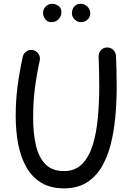

<svg xmlns="http://www.w3.org/2000/svg" viewBox="-20 -963 699 1021"><path d="M155.8 -696.8Q174.3 -692.4 184.8 -676.3Q195.3 -660.2 191.4 -641.6Q174.3 -563.5 165.3 -491.9Q156.2 -420.4 156.2 -335.9Q156.2 -253.9 171.1 -189.9Q186 -126 221.7 -89.6Q257.3 -53.2 320.3 -53.2Q378.9 -53.2 415.8 -90.1Q452.6 -127 472.7 -190.4Q492.7 -253.9 500.2 -335.9Q507.8 -418 507.8 -507.8Q507.8 -543 506.8 -587.9Q505.9 -632.8 504.4 -662.6Q503.9 -681.6 516.6 -695.8Q529.3 -710 548.3 -710.4Q566.9 -711.4 581.1 -698.7Q595.2 -686 596.7 -667Q598.1 -637.2 599.4 -590.8Q600.6 -544.4 600.6 -507.8Q600.6 -422.4 593.3 -342Q585.9 -261.7 568.1 -192.9Q550.3 -124 518.6 -72Q486.8 -20 438.2 9.3Q389.6 38.6 320.3 38.6Q249 38.6 200 9Q150.9 -20.5 120.8 -73Q90.8 -125.5 77.1 -195.1Q63.5 -264.6 63.5 -344.7Q63.5 -428.2 73.2 -503.4Q83 -578.6 101.1 -661.1Q105 -679.7 121.3 -690.2Q137.7 -700.7 155.8 -696.8ZM460 -892.6Q460 -871.1 444.8 -858.2Q429.7 -845.2 411.1 -845.2Q390.1 -845.2 376.2 -860.1Q362.3 -875 362.3 -892.1Q362.3 -913.6 375 -928.2Q387.7 -942.9 406.7 -942.9Q429.2 -942.9 444.6 -928Q460 -913.1 460 -892.6ZM306.6 -899.4Q306.6 -876 291.3 -860.6Q275.9 -845.2 252.4 -845.2Q232.9 -845.2 220.9 -860.8Q209 -876.5 209 -894Q209 -914.1 223.1 -928.5Q237.3 -942.9 257.8 -942.9Q275.9 -942.9 291.3 -931.2Q306.6 -919.4 306.6 -899.4Z"/></svg>

Font: Mikhak-DS1-FD Medium
Style: Regular
Weight: 500
Designer: Amin Abedi
Version: Version 3.2